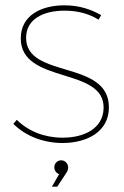

<svg xmlns="http://www.w3.org/2000/svg" viewBox="-20 -537 467 721"><path d="M78 -395C78 -465 142 -497 223 -497C274 -497 317 -484 350 -463L360 -480C322 -502 277 -517 222 -517C133 -517 58 -478 58 -393C58 -219 375 -288 369 -129C366 -54 296 -20 215 -20C147 -20 87 -44 43 -87L30 -72C76 -26 143 0 215 0C305 0 389 -41 389 -134C389 -314 78 -240 78 -395ZM210 65C196 65 184 76 184 91C184 103 191 113 202 117L175 164H195L226 117C232 108 236 101 236 92C236 77 224 65 210 65Z"/></svg>

Font: Montserrat Thin
Style: Regular
Weight: 250
Designer: Julieta Ulanovsky
Foundry: Julieta Ulanovsky
Version: Version 4.000